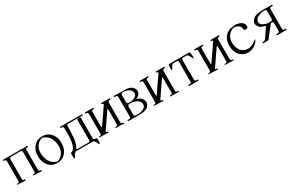

<svg xmlns="http://www.w3.org/2000/svg" viewBox="167 -1739 4666 3041"><g transform="rotate(-30 2500.0 -218.0)"><path d="M312.5 -29.3Q290 -44.9 323.2 -44.9Q352.5 -44.9 352.5 -74.2V-435.5Q352.5 -464.8 323.2 -464.8H150.4Q122.1 -464.8 122.1 -435.5V-74.2Q122.1 -44.9 151.4 -44.9L162.1 -41Q184.6 -24.4 156.2 -24.4L18.6 -29.3Q-3.9 -44.9 29.3 -44.9Q58.6 -44.9 58.6 -74.2V-435.5Q58.6 -464.8 29.3 -464.8H16.6Q-3.9 -486.3 25.4 -486.3L458 -485.4Q478.5 -464.8 445.3 -464.8Q416 -464.8 416 -435.5V-74.2Q416 -44.9 445.3 -44.9L456.1 -41Q478.5 -24.4 450.2 -24.4Z M522.5 -256.8 524.4 -300.8 534.2 -343.8 548.8 -381.8 569.3 -415 593.8 -443.4 621.1 -466.8 652.3 -483.4 684.6 -494.1 718.8 -499 737.3 -497.1 755.9 -499 789.1 -494.1 822.3 -483.4 852.5 -466.8 880.9 -443.4 905.3 -415 925.8 -381.8 940.4 -343.8 949.2 -300.8 952.1 -253.9 949.2 -210 940.4 -167 925.8 -128.9 905.3 -95.7 880.9 -67.4 852.5 -43.9 822.3 -27.3 789.1 -16.6 755.9 -11.7 737.3 -13.7 718.8 -11.7 684.6 -16.6 652.3 -27.3 621.1 -43.9 593.8 -67.4 569.3 -95.7 548.8 -128.9 534.2 -167 524.4 -210ZM724.6 -479.5 694.3 -467.8 668.9 -453.1 646.5 -435.5 626 -414.1 610.4 -388.7 597.7 -360.4 588.9 -330.1 585 -294.9V-259.8L590.8 -219.7L598.6 -184.6L610.4 -153.3L624 -125L640.6 -101.6L660.2 -80.1L682.6 -61.5L710 -46.9L739.3 -34.2L750 -31.2L780.3 -43L805.7 -57.6L828.1 -75.2L848.6 -96.7L864.3 -122.1L877 -150.4L885.7 -180.7L889.6 -215.8V-251L883.8 -291L876 -326.2L864.3 -357.4L850.6 -385.7L834 -409.2L814.5 -430.7L792 -449.2L764.6 -463.9L735.4 -476.6Z M1386.7 -464.8Q1416 -464.8 1416 -435.5V-74.2Q1416 -44.9 1445.3 -44.9H1458Q1478.5 -44.9 1477.5 -24.4V18.6V30.3L1474.6 48.8Q1464.8 70.3 1452.1 49.8L1440.4 27.3L1435.5 15.6L1428.7 2.9Q1418 -24.4 1388.7 -24.4H1079.1L1049.8 -1L1037.1 27.3L1031.2 38.1L1026.4 48.8L1010.7 60.5Q1002 67.4 1001 55.7L999 18.6L1000 5.9V-5.9L999 -28.3Q999 -43 1013.7 -47.9L1028.3 -53.7L1043.9 -63.5L1059.6 -76.2L1069.3 -93.8L1079.1 -117.2L1088.9 -145.5L1096.7 -179.7L1103.5 -221.7L1107.4 -270.5L1109.4 -329.1V-396.5L1107.4 -435.5Q1106.4 -464.8 1077.1 -464.8H1063.5Q1043 -486.3 1072.3 -486.3L1458 -485.4Q1478.5 -464.8 1449.2 -464.8H1198.2Q1168.9 -464.8 1168.9 -435.5V-396.5L1166 -326.2L1162.1 -292V-250L1155.3 -192.4L1145.5 -144.5L1131.8 -104.5L1113.3 -69.3Q1097.7 -44.9 1127 -44.9H1324.2Q1352.5 -44.9 1352.5 -74.2V-435.5Q1352.5 -464.8 1386.7 -464.8Z M1817.4 -28.3Q1794.9 -44.9 1829.1 -44.9Q1858.4 -44.9 1858.4 -74.2V-338.9Q1858.4 -368.2 1841.8 -344.7L1652.3 -68.4Q1635.7 -44.9 1665 -44.9Q1684.6 -44.9 1684.6 -24.4L1518.6 -29.3Q1496.1 -44.9 1529.3 -44.9Q1558.6 -44.9 1558.6 -74.2V-435.5Q1558.6 -464.8 1529.3 -464.8H1516.6Q1496.1 -486.3 1525.4 -486.3L1664.1 -485.4Q1684.6 -464.8 1651.4 -464.8Q1622.1 -464.8 1622.1 -435.5V-165Q1622.1 -135.7 1638.7 -159.2L1833 -441.4Q1849.6 -464.8 1815.4 -464.8Q1794.9 -486.3 1824.2 -486.3L1963.9 -485.4Q1984.4 -464.8 1950.2 -463.9Q1920.9 -459 1920.9 -429.7V-74.2Q1920.9 -44.9 1950.2 -44.9L1961.9 -41Q1984.4 -24.4 1956.1 -24.4Z M2043 -23.4Q2022.5 -44.9 2051.8 -44.9H2066.4Q2095.7 -44.9 2095.7 -74.2V-434.6Q2095.7 -462.9 2066.4 -462.9H2043Q2022.5 -484.4 2051.8 -484.4L2210.9 -479.5L2224.6 -480.5L2256.8 -481.4L2286.1 -478.5L2312.5 -472.7L2336.9 -463.9L2358.4 -451.2L2377.9 -435.5L2392.6 -415L2404.3 -391.6L2409.2 -366.2L2406.2 -349.6L2398.4 -326.2L2385.7 -305.7L2369.1 -288.1L2339.8 -270.5Q2318.4 -263.7 2340.8 -257.8L2365.2 -249L2386.7 -236.3L2406.2 -219.7L2421.9 -200.2L2433.6 -177.7L2434.6 -164.1Q2442.4 -151.4 2440.4 -136.7L2438.5 -124L2428.7 -98.6L2415 -77.1L2397.5 -59.6L2376 -45.9L2351.6 -36.1L2324.2 -29.3L2294.9 -26.4L2258.8 -23.4ZM2232.4 -252H2188.5Q2159.2 -252 2159.2 -222.7V-74.2Q2159.2 -44.9 2188.5 -44.9L2258.8 -43L2291 -51.8L2316.4 -59.6L2336.9 -70.3L2352.5 -81.1L2364.3 -93.8L2372.1 -106.4L2377 -119.1L2378.9 -143.6L2377.9 -159.2L2373 -172.9L2366.2 -186.5L2356.4 -199.2L2342.8 -211.9L2326.2 -222.7L2303.7 -233.4L2279.3 -242.2L2250 -251ZM2210.9 -462.9H2188.5Q2159.2 -462.9 2159.2 -433.6V-301.8Q2159.2 -272.5 2188.5 -272.5L2242.2 -271.5L2269.5 -279.3L2292 -288.1L2310.5 -297.9L2325.2 -309.6L2335.9 -320.3L2342.8 -333L2345.7 -345.7L2347.7 -359.4L2346.7 -376L2342.8 -389.6L2336.9 -403.3L2328.1 -416L2315.4 -427.7L2298.8 -438.5L2278.3 -448.2L2252.9 -457L2223.6 -463.9Z M2817.4 -28.3Q2794.9 -44.9 2829.1 -44.9Q2858.4 -44.9 2858.4 -74.2V-338.9Q2858.4 -368.2 2841.8 -344.7L2652.3 -68.4Q2635.7 -44.9 2665 -44.9Q2684.6 -44.9 2684.6 -24.4L2518.6 -29.3Q2496.1 -44.9 2529.3 -44.9Q2558.6 -44.9 2558.6 -74.2V-435.5Q2558.6 -464.8 2529.3 -464.8H2516.6Q2496.1 -486.3 2525.4 -486.3L2664.1 -485.4Q2684.6 -464.8 2651.4 -464.8Q2622.1 -464.8 2622.1 -435.5V-165Q2622.1 -135.7 2638.7 -159.2L2833 -441.4Q2849.6 -464.8 2815.4 -464.8Q2794.9 -486.3 2824.2 -486.3L2963.9 -485.4Q2984.4 -464.8 2950.2 -463.9Q2920.9 -459 2920.9 -429.7V-74.2Q2920.9 -44.9 2950.2 -44.9L2961.9 -41Q2984.4 -24.4 2956.1 -24.4Z M3268.6 -74.2Q3268.6 -44.9 3297.9 -44.9H3313.5Q3342.8 -44.9 3321.3 -23.4H3153.3Q3132.8 -44.9 3162.1 -44.9H3176.8Q3206.1 -44.9 3206.1 -73.2V-433.6Q3206.1 -462.9 3177.7 -462.9L3112.3 -459Q3094.7 -458 3080.1 -434.6L3049.8 -382.8Q3036.1 -375 3036.1 -391.6L3037.1 -421.9L3038.1 -446.3V-462.9Q3038.1 -484.4 3059.6 -484.4H3415Q3436.5 -484.4 3435.5 -462.9L3436.5 -446.3L3437.5 -421.9L3438.5 -391.6L3437.5 -373Q3432.6 -355.5 3426.8 -372.1L3406.2 -413.1L3390.6 -440.4Q3376 -462.9 3349.6 -462.9H3297.9Q3268.6 -462.9 3268.6 -434.6Z M3817.4 -28.3Q3794.9 -44.9 3829.1 -44.9Q3858.4 -44.9 3858.4 -74.2V-338.9Q3858.4 -368.2 3841.8 -344.7L3652.3 -68.4Q3635.7 -44.9 3665 -44.9Q3684.6 -44.9 3684.6 -24.4L3518.6 -29.3Q3496.1 -44.9 3529.3 -44.9Q3558.6 -44.9 3558.6 -74.2V-435.5Q3558.6 -464.8 3529.3 -464.8H3516.6Q3496.1 -486.3 3525.4 -486.3L3664.1 -485.4Q3684.6 -464.8 3651.4 -464.8Q3622.1 -464.8 3622.1 -435.5V-165Q3622.1 -135.7 3638.7 -159.2L3833 -441.4Q3849.6 -464.8 3815.4 -464.8Q3794.9 -486.3 3824.2 -486.3L3963.9 -485.4Q3984.4 -464.8 3950.2 -463.9Q3920.9 -459 3920.9 -429.7V-74.2Q3920.9 -44.9 3950.2 -44.9L3961.9 -41Q3984.4 -24.4 3956.1 -24.4Z M4417 -136.7Q4440.4 -153.3 4424.8 -128.9L4403.3 -95.7L4355.5 -53.7L4301.8 -26.4L4244.1 -14.6L4186.5 -18.6L4131.8 -39.1L4085 -75.2L4047.9 -127.9L4026.4 -194.3L4022.5 -273.4L4025.4 -307.6L4035.2 -346.7L4050.8 -382.8L4071.3 -414.1L4095.7 -441.4L4124 -462.9L4154.3 -478.5L4187.5 -489.3L4226.6 -493.2L4248 -497.1L4279.3 -498L4307.6 -494.1L4335 -487.3L4359.4 -477.5L4381.8 -464.8L4400.4 -448.2L4414.1 -426.8L4420.9 -400.4L4418.9 -373L4404.3 -353.5L4374 -349.6L4351.6 -359.4L4342.8 -380.9V-394.5L4340.8 -406.2L4336.9 -417L4330.1 -427.7L4321.3 -438.5L4307.6 -448.2L4291 -458L4270.5 -465.8L4223.6 -473.6L4196.3 -462.9L4170.9 -448.2L4147.5 -430.7L4127.9 -410.2L4111.3 -386.7L4098.6 -360.4L4089.8 -331.1L4085 -300.8V-271.5L4090.8 -212.9L4107.4 -164.1L4132.8 -125L4166 -96.7L4204.1 -77.1L4247.1 -68.4L4293 -71.3L4340.8 -86.9L4387.7 -115.2Z M4788.1 -241.2Q4773.4 -241.2 4764.6 -230.5L4611.3 -34.2Q4611.3 -23.4 4600.6 -23.4H4511.7Q4491.2 -44.9 4520.5 -44.9Q4548.8 -44.9 4565.4 -67.4L4672.9 -222.7Q4689.5 -246.1 4660.2 -249L4632.8 -255.9L4608.4 -266.6L4586.9 -280.3L4569.3 -297.9L4555.7 -320.3L4546.9 -345.7L4543.9 -374L4553.7 -398.4L4568.4 -418.9L4585 -437.5L4604.5 -452.1L4627 -463.9L4652.3 -472.7L4679.7 -478.5L4709 -480.5L4748 -484.4L4932.6 -483.4Q4953.1 -462.9 4923.8 -462.9H4908.2Q4878.9 -462.9 4878.9 -434.6V-74.2Q4878.9 -44.9 4908.2 -44.9L4932.6 -43.9Q4953.1 -23.4 4923.8 -23.4H4763.7Q4743.2 -44.9 4772.5 -44.9H4787.1Q4816.4 -44.9 4816.4 -73.2V-211.9Q4816.4 -241.2 4788.1 -241.2ZM4742.2 -462.9 4712.9 -455.1 4687.5 -446.3 4666 -436.5 4647.5 -426.8 4632.8 -414.1 4622.1 -401.4 4614.3 -388.7 4608.4 -374 4605.5 -355.5 4607.4 -339.8 4612.3 -326.2 4620.1 -313.5 4631.8 -301.8 4648.4 -290 4668.9 -280.3 4694.3 -270.5 4723.6 -262.7H4737.3H4787.1Q4816.4 -262.7 4816.4 -291V-434.6Q4816.4 -462.9 4787.1 -462.9Z"/></g></svg>

Font: B2 Hana
Style: Regular
Weight: 500
Version: 2020-08-05; (max)